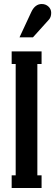

<svg xmlns="http://www.w3.org/2000/svg" viewBox="-20 -936 275 956"><path d="M144 -750H77.1L136.2 -877Q154.8 -916 188 -916Q207.5 -916 221.2 -903.3Q234.9 -890.6 234.9 -872.1Q234.9 -851.1 224.1 -838.9ZM187 0H38.1V-63H58.1V-617.2H38.1V-680.2H187V-617.2H166V-63H187Z"/></svg>

Font: Margherita Bold
Style: Regular
Weight: 700
Designer: James Puckett
Foundry: Dunwich Type Founders
Version: Version 1.008;hotconv 1.0.109;makeotfexe 2.5.65596